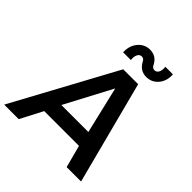

<svg xmlns="http://www.w3.org/2000/svg" viewBox="-299 -1148 1319 1319"><g transform="rotate(45 361.0 -488.0)"><path d="M279.8 -832Q276.9 -894 311.5 -935.1Q346.2 -976.1 397.9 -976.1Q460 -976.1 488.8 -918.9Q498.5 -897 518.8 -897Q539.1 -897 549.1 -916.5Q559.1 -936 555.2 -966.8H628.9Q632.8 -905.8 598.9 -865Q564.9 -824.2 511.2 -824.2Q452.1 -824.2 420.9 -880.9Q411.1 -902.8 391.1 -902.8Q371.1 -902.8 361.1 -882.8Q351.1 -862.8 355 -832ZM520 -163.1H182.1L97.2 0H-43.9L362.8 -750H507.8L703.1 0H563ZM498 -275.9 417 -618.2 235.8 -275.9Z"/></g></svg>

Font: Oakes Grotesk
Style: SemiBold Italic
Weight: 600
Designer: Samuel Oakes
Foundry: Samuel Oakes
Version: Version 1.0 | wf-rip DC20170320